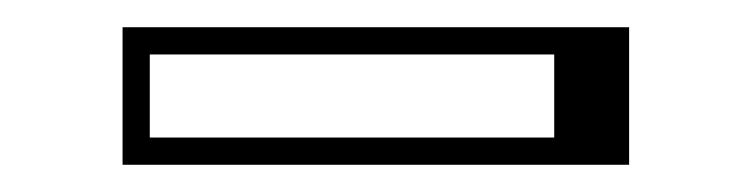

<svg xmlns="http://www.w3.org/2000/svg" viewBox="-20 -302 549 141"><path d="M90 -262V-201H387V-262ZM70 -181V-282H442V-181Z"/></svg>

Font: Jacques Francois Shadow
Style: Regular
Weight: 400
Designer: Alexei Vanyashin, Nikita Kanarev (i@xarsok.ru)
Foundry: Cyreal (www.cyreal.org)
Version: Version 1.003